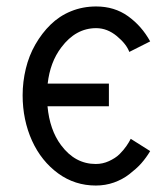

<svg xmlns="http://www.w3.org/2000/svg" viewBox="-20 -554 490 588"><path d="M376 -395 439.9 -427.2C422.4 -459 399.9 -484.4 372.1 -504.4C344.2 -524.4 311.5 -534.2 274.4 -534.2C247.1 -534.2 221.2 -529.3 197.3 -519.5C173.3 -509.8 152.3 -495.6 134.8 -478.5C117.2 -461.4 101.6 -440.9 88.4 -418C75.2 -395 65.4 -370.1 59.1 -343.8C52.7 -317.4 49.3 -290 49.3 -262.2C49.3 -211.9 59.1 -165 78.1 -123C97.2 -81.1 124 -47.9 158.2 -22.9C192.4 2 231 14.2 273.4 14.2C292.5 14.2 311.5 11.2 329.1 4.9C346.7 -1.5 362.3 -9.8 376 -20.5C389.6 -31.2 402.3 -42 412.6 -53.7C422.9 -65.4 432.1 -78.1 439.9 -91.3L380.4 -128.9C377 -122.1 372.6 -114.7 367.2 -106.9C361.8 -99.1 355 -90.8 346.2 -82C337.4 -73.2 326.2 -66.4 313.5 -60.5C300.8 -54.7 287.6 -51.8 273.4 -51.8C231 -51.8 195.8 -70.8 167 -109.4C143.6 -140.6 129.9 -180.7 125.5 -228.5H313.5V-297.9H126C130.9 -341.3 144.5 -378.4 168 -409.2C197.3 -448.2 232.9 -467.8 274.4 -467.8C297.4 -467.8 318.4 -459.5 337.9 -443.4C357.4 -427.2 370.1 -411.1 376 -395Z"/></svg>

Font: Tuffy
Style: Regular
Weight: 500
Designer: Thatcher Ulrich, Karoly Barta and Michael Everson
Version: Version 001.270